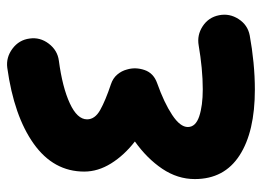

<svg xmlns="http://www.w3.org/2000/svg" viewBox="-120 -563 751 551"><g transform="rotate(-90 255.5 -287.5)"><path d="M420.4 -578.1Q424.8 -548.3 405.8 -523.2Q386.7 -498 356.9 -494.1Q280.3 -483.9 234.4 -462.6Q188.5 -441.4 188.5 -413.1Q188.5 -390.6 215.3 -375.5Q242.2 -360.4 289.1 -344.7Q306.6 -338.9 317.1 -326.4Q327.6 -314 331.5 -298.8Q338.9 -274.4 330.1 -248.3Q321.3 -222.2 292 -211.9Q235.8 -191.9 201.2 -168.9Q166.5 -146 166.5 -124Q166.5 -101.6 197 -91.3Q227.5 -81.1 274.9 -81.1Q303.7 -81.1 336.4 -84.2Q369.1 -87.4 400.4 -92.8Q430.2 -98.1 455.8 -81.3Q481.4 -64.5 487.3 -34.2Q493.2 -4.4 476.3 21.7Q459.5 47.9 429.2 53.7Q392.1 60.5 351.8 64.5Q311.5 68.4 273.9 68.4Q152.8 68.4 85 24.4Q17.1 -19.5 17.1 -104Q17.1 -153.3 46.6 -197.3Q76.2 -241.2 125 -275.9Q85.4 -306.6 62 -344.2Q38.6 -381.8 38.6 -421.4Q38.6 -509.3 118.4 -566.2Q198.2 -623 336.4 -642.1Q366.2 -646 391.4 -627.2Q416.5 -608.4 420.4 -578.1Z"/></g></svg>

Font: Mikhak-DS1-FD ExtraBold
Style: Regular
Weight: 800
Designer: Amin Abedi
Version: Version 3.2